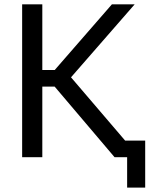

<svg xmlns="http://www.w3.org/2000/svg" viewBox="-20 -731 695 893"><path d="M129.9 -405.3H234.4L500.5 -710.9H606.4L272.5 -328.1H129.9ZM512.7 0 206.1 -361.3 284.2 -401.9 627.9 0ZM83 0V-710.9H176.8V0ZM512.7 0V-77.1H655.3V141.6H571.3V0Z"/></svg>

Font: RobotoFlex
Style: Regular
Weight: 400
Designer: Berlow after Robertson
Foundry: Google
Version: Version 2.136